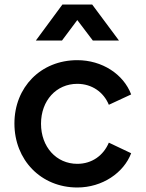

<svg xmlns="http://www.w3.org/2000/svg" viewBox="-20 -820 646 852"><path d="M323 12C434 12 529 -53 562 -140L463 -187C439 -130 388 -93 323 -93C230 -93 162 -168 162 -271C162 -374 230 -448 323 -448C388 -448 440 -411 463 -355L562 -401C528 -491 433 -553 323 -553C161 -553 44 -433 44 -272C44 -110 162 12 323 12ZM139 -640H255L323 -731L392 -640H508L389 -800H257Z"/></svg>

Font: Mluvka SemiBold
Style: Regular
Weight: 600
Designer: Modified by Jiří Krblich, Original typeface by Gumpita Rahayu
Foundry: Gumpita Rahayu & Jiří Krblich
Version: Version 2.000;Glyphs 3.1.1 (3134)